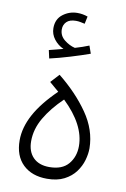

<svg xmlns="http://www.w3.org/2000/svg" viewBox="-84 -785 550 837"><g transform="rotate(10 191.0 -366.5)"><path d="M184 1Q117 1 77.5 -37Q38 -75 38 -144Q38 -200 69.5 -258.5Q101 -317 167 -381L125 -417L160 -455Q241 -390 292 -316.5Q343 -243 344 -162Q344 -137 336 -109Q328 -81 309.5 -56Q291 -31 260 -15Q229 1 184 1ZM185 -51Q242 -51 269.5 -83.5Q297 -116 297 -163Q297 -257 198 -352Q147 -303 117.5 -252.5Q88 -202 88 -149Q88 -103 113.5 -77Q139 -51 185 -51ZM103 -517 95 -553Q114 -558 128.5 -561.5Q143 -565 157 -569Q132 -580 115 -602Q98 -624 98 -651Q98 -691 126.5 -712.5Q155 -734 190 -734Q214 -734 236 -726L229 -693Q220 -695 210 -697Q200 -699 190 -699Q162 -699 148.5 -685.5Q135 -672 135 -652Q135 -624 157.5 -606Q180 -588 205 -582Q239 -592 266 -603L278 -569Q242 -556 192.5 -541Q143 -526 103 -517Z"/></g></svg>

Font: Noto Sans Arabic SemCond Light
Style: Regular
Weight: 300
Width: 4
Designer: Monotype Design Team, Nadine Chahine, Nizar Qandah and Khaled Hosny
Foundry: Monotype Imaging Inc.
Version: Version 2.012; ttfautohint (v1.8.4.7-5d5b)